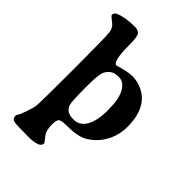

<svg xmlns="http://www.w3.org/2000/svg" viewBox="-255 -801 1121 1121"><g transform="rotate(45 305.0 -240.5)"><path d="M323.7 -413.6H315.9L312 -413.1Q265.6 -413.1 241.7 -370.6Q227.1 -344.7 227.1 -252V-202.1L227.5 -197.3Q227.5 -187.5 227.5 -177.7L230 -129.4Q230 -50.8 305.2 -50.8H309.1Q359.9 -50.8 386.5 -97.9Q413.1 -145 413.1 -225.6V-242.7Q413.1 -323.7 387.7 -368.7Q362.3 -413.6 323.7 -413.6ZM287.1 169.4Q287.1 207 194.3 207H180.2L166.5 206.5Q152.3 206.1 120.4 206.1Q88.4 206.1 71.3 200.9Q54.2 195.8 54.2 171.4L57.1 163.1L67.9 145Q70.3 140.1 83 104.2Q95.7 68.4 99.1 41.5Q102.5 14.6 102.5 -258.8Q102.5 -532.2 97.2 -562.3Q91.8 -592.3 72.8 -606.9Q35.6 -635.7 35.6 -640.1Q35.6 -658.7 51.8 -666Q100.1 -687.5 178.7 -687.5Q210.4 -687.5 221.4 -670.4Q232.4 -653.3 232.4 -583Q232.4 -451.2 264.2 -451.2Q264.6 -451.2 303.7 -462.2Q342.8 -473.1 378.9 -473.1Q415 -472.7 450.7 -457Q563 -407.2 563 -243.2Q563 -185.5 541 -136.2Q519 -86.9 481.4 -52.7Q443.8 -18.6 403.8 -8.1Q363.8 2.4 313.2 2.4Q262.7 2.4 252 12Q241.2 21.5 241.2 61.8Q241.2 102.1 255.9 126.5Q259.3 131.8 273.2 148.9Q287.1 166 287.1 169.4Z"/></g></svg>

Font: Averia Serif Libre RX
Style: Bold
Weight: 700
Version: Version 1.002